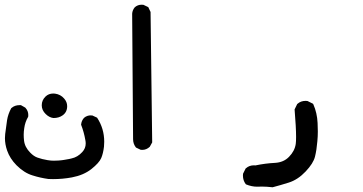

<svg xmlns="http://www.w3.org/2000/svg" viewBox="-20 -459 1540 815"><path d="M1 127.4Q1 118.7 2 109.9Q5.9 77.1 10 51Q14.2 24.9 27.8 0L29.3 -1Q43 -12.7 63 -12.7Q64.9 -12.7 68.8 -12.7L86.9 -2.4L87.9 -1.5Q100.1 11.7 100.1 29.3Q100.1 32.2 99.6 36.6Q86.4 59.1 83 84.5Q80.6 99.6 80.6 112.8Q80.6 126 82 137.2Q85 165.5 108.4 189Q123.5 204.6 139.2 210Q158.2 216.8 181.6 220.7Q195.3 223.1 208 223.1Q220.7 223.1 228.5 222.4Q236.3 221.7 241.5 221.2Q246.6 220.7 252 219.7Q257.3 218.8 262.7 217.8Q273.4 216.3 284.2 213.4Q309.6 208 329.1 186.5Q343.8 170.9 343.8 149.9Q343.8 143.1 342.3 135.7Q336.4 101.6 324.2 70.3Q325.2 61 328.1 54.4Q331.1 47.9 336.4 41.5Q343.8 35.2 351.1 33Q358.4 30.8 363 30.8Q367.7 30.8 372.1 31.2L392.1 40.5Q422.4 86.4 422.4 142.6Q422.4 153.3 421.4 163.6Q418 192.4 409.7 211.9Q400.9 232.4 367.7 258.8Q334.5 284.7 285.6 293.9Q246.6 301.3 205.1 301.3Q190.4 301.3 185.5 300.8Q150.4 295.9 118.2 285.6Q82.5 274.9 49.8 242.2Q22 213.9 10.3 180.2Q1 153.3 1 127.4ZM173.8 24.9Q157.2 8.8 157.2 -12.2Q157.2 -33.7 173.3 -49.3Q186.5 -62 206.1 -62Q210 -62 213.9 -61.5Q237.3 -58.1 252 -41Q265.1 -26.4 265.1 -8.3Q265.1 17.1 245.6 30.8Q230 42 207 42H206.5Q188.5 39.6 173.8 24.9Z M581.1 -439Q584.5 -439 588.9 -438.5L609.4 -428.7L619.1 -408.2L626 145.5L615.7 164.1Q601.6 177.2 584 177.2Q581.1 177.2 577.1 176.8L557.6 167.5L556.2 166Q544.9 150.9 544.9 131.8L541 -400.9Q542 -416 552.2 -428.2Q564.5 -439 581.1 -439Z M1091.8 333 1071.3 333.5Q1048.3 333.5 1024.4 323.7L1022.9 322.3Q1011.2 306.6 1011.2 286.1Q1011.2 282.7 1011.7 278.3L1022.9 255.9L1024.4 254.9Q1038.1 242.7 1058.6 242.7Q1061 242.7 1064 243.2Q1106 234.4 1146.5 232.4Q1184.1 230.5 1207 206.5Q1231 182.1 1235.4 151.9Q1236.8 141.6 1236.8 122.1Q1236.8 82 1230.5 5.4L1241.7 -17.6L1243.2 -18.6Q1256.8 -30.8 1277.3 -30.8Q1280.3 -30.8 1285.2 -30.3L1308.6 -18.6L1310.1 -16.1Q1326.2 20.5 1328.1 63Q1329.1 79.6 1329.1 99.4Q1329.1 119.1 1327.1 140.6Q1324.2 177.2 1317.1 205.8Q1310.1 234.4 1277.3 269Q1244.6 303.7 1206.1 315.9Q1168.9 327.6 1137.2 335.9Q1111.3 333 1091.8 333Z"/></svg>

Font: Bakudai
Style: Bold
Weight: 700
Version: Version 1.48